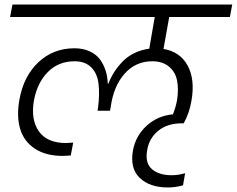

<svg xmlns="http://www.w3.org/2000/svg" viewBox="-20 -760 1031 836"><path d="M23.9 -686 34.2 -740.2H991.2L981 -686H716.8L691.9 -546.9Q764.2 -534.7 796.9 -474.6Q829.6 -414.6 814 -323.2Q804.7 -266.6 779.8 -223.1H772.9Q709 -223.1 669.4 -190.9Q629.9 -158.7 621.1 -107.9Q610.4 -51.3 640.9 -24.2Q671.4 2.9 727.1 2.9Q757.3 2.9 786.1 -5.9L776.9 46.9Q744.1 56.2 710.9 56.2Q631.8 56.2 588.4 14.6Q544.9 -26.9 559.1 -106Q570.8 -168.5 618.2 -212.2Q665.5 -255.9 732.9 -262.2Q745.1 -292.5 751 -324.2Q758.3 -371.6 751 -409.2Q743.7 -446.8 715.6 -470Q687.5 -493.2 643.1 -493.2Q570.3 -493.2 522.2 -438.7Q474.1 -384.3 461.9 -293L459 -277.8H404.8L407.2 -293Q414.6 -353 408.7 -397.5Q402.8 -441.9 376.5 -467.5Q350.1 -493.2 305.2 -493.2Q234.4 -493.2 188.2 -446.3Q142.1 -399.4 127.9 -323.2Q113.3 -239.3 149.2 -188.2Q185.1 -137.2 268.1 -137.2Q274.4 -137.2 298.8 -139.2L288.1 -83Q261.7 -81.1 253.9 -81.1Q179.2 -81.1 131.6 -112.8Q84 -144.5 67.9 -198.5Q51.8 -252.4 64 -323.2Q82 -427.7 147 -488.8Q211.9 -549.8 304.2 -549.8Q342.3 -549.8 371.3 -536.1Q400.4 -522.5 416.5 -499.5Q432.6 -476.6 440.4 -450.7Q448.2 -424.8 449.2 -396H452.1Q462.4 -422.9 477.5 -446.5Q492.7 -470.2 513.9 -492.2Q535.2 -514.2 565.2 -528.8Q595.2 -543.5 629.9 -547.9L653.8 -686Z"/></svg>

Font: SVN-Poppins Light
Style: Italic
Weight: 300
Italic angle: -10°
Designer: Ninad Kale (Devanagari), Jonny Pinhorn (Latin)
Foundry: Indian Type Foundry
Version: Version 3.002 2017